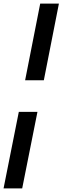

<svg xmlns="http://www.w3.org/2000/svg" viewBox="-25 -832 345 1057"><path d="M78.6 -216.3H181.2L97.2 205.1H-5.4ZM196.3 -812H299.3L216.3 -390.1H113.3Z"/></svg>

Font: Reddit Sans Fudge ExBold Italic
Style: Regular
Weight: 800
Italic angle: -11.25°
Designer: Stephen Hutchings
Version: Version 1.013